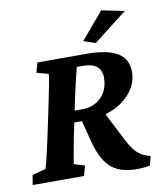

<svg xmlns="http://www.w3.org/2000/svg" viewBox="-91 -837 787 918"><g transform="rotate(-10 302.5 -377.5)"><path d="M-4.9 0 2.9 -47.9 68.4 -64.5Q71.3 -73.2 76.7 -93.3Q82 -113.3 88.9 -144Q95.7 -174.8 104.5 -213.9L135.7 -361.3Q148.4 -421.9 155.3 -458.5Q162.1 -495.1 163.1 -509.8L105.5 -525.4L119.1 -573.2H355.5Q458 -573.2 507.3 -543.5Q556.6 -513.7 556.6 -451.2Q556.6 -399.4 523.9 -356Q491.2 -312.5 433.1 -286.1Q375 -259.8 298.8 -259.8H227.5L240.2 -315.4H288.1Q348.6 -315.4 384.3 -352.1Q419.9 -388.7 419.9 -446.3Q419.9 -482.4 397.9 -501Q376 -519.5 329.1 -519.5H300.8Q299.8 -515.6 296.4 -502Q293 -488.3 287.6 -466.3Q282.2 -444.3 276.4 -417.5Q270.5 -390.6 263.7 -361.3L233.4 -213.9Q228.5 -193.4 224.6 -170.4Q220.7 -147.5 216.3 -126Q211.9 -104.5 209.5 -88.4Q207 -72.3 206.1 -64.5L257.8 -47.9L244.1 0ZM498 11.7Q442.4 11.7 404.8 -6.8Q367.2 -25.4 343.3 -64.5Q319.3 -103.5 304.7 -163.1L276.4 -275.4L382.8 -299.8L464.8 -138.7Q479.5 -109.4 494.6 -89.4Q509.8 -69.3 529.3 -57.1Q548.8 -44.9 574.2 -39.1L563.5 5.9Q547.9 8.8 531.7 10.3Q515.6 11.7 498 11.7ZM410.2 -616.2 352.5 -635.7 462.9 -765.6 573.2 -743.2Z"/></g></svg>

Font: Crimson Pro ExtraLight
Style: Bold Italic
Weight: 700
Italic angle: -12°
Version: Version 1.002